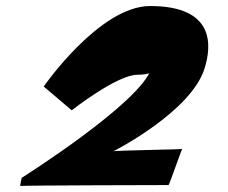

<svg xmlns="http://www.w3.org/2000/svg" viewBox="-20 -759 757 637"><path d="M436 -511C519 -511 489 -555 482 -532C447 -418 52 -169 52 -169C52 -169 45 -140 48 -142C51 -144 536 -145 539 -145C542 -145 583 -267 585 -265C587 -263 357 -260 356 -257C356 -257 615 -388 659 -533C682 -607 694 -739 478 -739C310 -739 125 -472 125 -472L218 -393C218 -393 368 -511 436 -511Z"/></svg>

Font: Drag You Down
Style: Regular
Weight: 400
Designer: Robert Jablonski
Foundry: Cannot Into Space Fonts
Version: Version 0.97